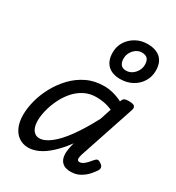

<svg xmlns="http://www.w3.org/2000/svg" viewBox="-205 -984 1033 1126"><g transform="rotate(30 311.5 -421.5)"><path d="M159 17Q122 17 94.5 -1.5Q67 -20 52 -54.5Q37 -89 37 -135Q37 -181 50.5 -233Q64 -285 91.5 -335.5Q119 -386 158.5 -427.5Q198 -469 250 -494Q302 -519 367 -519Q397 -519 429 -510.5Q461 -502 490 -487L491 -491Q497 -507 506.5 -511Q516 -515 534 -515Q565 -515 573.5 -505.5Q582 -496 575 -476L452 -107Q447 -91 446 -80.5Q445 -70 449 -65Q453 -60 462 -60Q473 -60 484 -67Q495 -74 506.5 -86Q518 -98 530 -113Q538 -123 546.5 -125Q555 -127 568 -118Q584 -108 586.5 -98Q589 -88 584 -77Q575 -62 555.5 -39.5Q536 -17 508 -1Q480 15 445 15Q410 15 392 1Q374 -13 368.5 -34.5Q363 -56 366 -81Q369 -106 375 -129Q376 -131 376.5 -133.5Q377 -136 378 -139Q338 -85 299.5 -50Q261 -15 225.5 1Q190 17 159 17ZM128 -150Q128 -123 135 -103.5Q142 -84 155.5 -73.5Q169 -63 187 -63Q221 -63 263 -95.5Q305 -128 350 -190.5Q395 -253 442 -342L467 -418Q436 -431 409 -435.5Q382 -440 358 -440Q313 -440 276 -420.5Q239 -401 211.5 -368.5Q184 -336 165.5 -297Q147 -258 137.5 -219.5Q128 -181 128 -150ZM424 -601Q369 -601 339 -630.5Q309 -660 309 -715Q309 -756 329.5 -788.5Q350 -821 385 -840.5Q420 -860 462 -860Q520 -860 551 -831.5Q582 -803 582 -748Q582 -707 561.5 -673.5Q541 -640 505 -620.5Q469 -601 424 -601ZM429 -661Q451 -661 469 -673Q487 -685 498 -704.5Q509 -724 509 -746Q509 -774 496.5 -787Q484 -800 458 -800Q438 -800 420.5 -788Q403 -776 392.5 -757Q382 -738 382 -716Q382 -689 394 -675Q406 -661 429 -661Z"/></g></svg>

Font: Playwrite AU TAS
Style: Regular
Weight: 400
Designer: Veronika Burian, José Scaglione
Foundry: TypeTogether
Version: Version 1.002